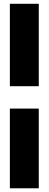

<svg xmlns="http://www.w3.org/2000/svg" viewBox="-20 -974 262 1035"><path d="M33.2 -509.3V-953.6H189V-509.3ZM33.2 41V-388.7H189V41Z"/></svg>

Font: Anton SC
Style: Regular
Weight: 400
Designer: Vernon Adams
Foundry: Vernon Adams
Version: Version 2.116; ttfautohint (v1.8.4.7-5d5b)